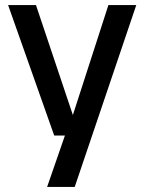

<svg xmlns="http://www.w3.org/2000/svg" viewBox="-20 -538 570 758"><path d="M166 200 245 -28 258 -54 408 -518H518L275 200ZM194 -3 12 -518H122L271 -74H302L297 -3Z"/></svg>

Font: TikTok Sans 24pt Medium
Style: Regular
Weight: 500
Version: Version 4.000